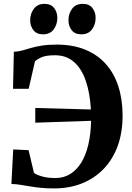

<svg xmlns="http://www.w3.org/2000/svg" viewBox="-20 -988 699 1018"><path d="M266 11Q226.5 11 195.2 7.8Q164 4.5 137.8 0Q111.5 -4.5 87.8 -8.2Q64 -12 40.5 -12.5L50 -195.5L131.5 -192L160 -72Q169.5 -62.5 200.8 -53.2Q232 -44 273.5 -44Q317.5 -44 351.8 -65Q386 -86 410.5 -125.2Q435 -164.5 448.2 -220.8Q461.5 -277 463 -347.5L167 -337.5V-415.5L462 -407.5Q457 -494.5 435 -559Q413 -623.5 372.5 -659.2Q332 -695 272 -695Q226.5 -695 203.2 -685.5Q180 -676 165.5 -663L132 -517H49L53.5 -713.5Q77 -714.5 98.5 -720.5Q120 -726.5 144.5 -733.8Q169 -741 201.8 -746.2Q234.5 -751.5 280.5 -751.5Q366 -751.5 431.2 -725Q496.5 -698.5 540.8 -649Q585 -599.5 607.5 -530Q630 -460.5 630 -374Q630 -286.5 604.5 -215.5Q579 -144.5 531 -94Q483 -43.5 416 -16.2Q349 11 266 11ZM207.5 -806Q174.5 -806 157.2 -828Q140 -850 140 -880Q140 -915.5 159.5 -941.5Q179 -967.5 215.5 -967.5H216.5Q250 -967.5 267 -945.5Q284 -923.5 284 -893.5Q284 -858.5 264.8 -832.2Q245.5 -806 208.5 -806ZM410.5 -806Q377 -806 360 -828Q343 -850 343 -880Q343 -915.5 362.2 -941.5Q381.5 -967.5 418.5 -967.5H419.5Q453 -967.5 470 -945.5Q487 -923.5 487 -893.5Q487 -858.5 467.8 -832.2Q448.5 -806 411.5 -806Z"/></svg>

Font: Merriweather 48pt
Style: Bold
Weight: 700
Version: Version 2.100